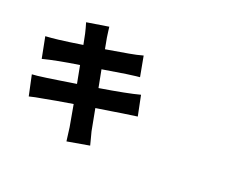

<svg xmlns="http://www.w3.org/2000/svg" viewBox="-134 -1080 1767 1406"><g transform="rotate(20 750.0 -377.0)"><path d="M577.1 -376Q793 -411.1 886.7 -436.5L918.9 -278.3Q908.2 -277.3 804.7 -261.7Q791 -259.8 721.7 -248.5Q652.3 -237.3 605.5 -230.5Q629.9 -98.6 637.7 -60.5Q641.6 -43.9 651.4 -8.3Q661.1 27.3 664.1 41L490.2 71.3Q477.5 -27.3 476.6 -34.2Q474.6 -43.9 446.3 -204.1Q315.4 -182.6 223.6 -165Q159.2 -154.3 118.2 -143.6L84 -303.7Q115.2 -304.7 196.3 -316.4Q209 -318.4 287.1 -330.1Q365.2 -341.8 418.9 -350.6L392.6 -488.3Q218.8 -461.9 113.3 -434.6L81.1 -599.6Q129.9 -602.5 178.7 -608.4Q252.9 -617.2 365.2 -634.8L348.6 -717.8Q339.8 -755.9 327.1 -797.9L498 -825.2Q499 -820.3 502.4 -789.1Q505.9 -757.8 508.8 -743.2Q509.8 -735.4 515.6 -707Q521.5 -678.7 524.4 -659.2Q586.9 -668.9 701.2 -689.5Q757.8 -699.2 806.6 -712.9L835.9 -554.7Q824.2 -553.7 806.2 -551.8Q788.1 -549.8 765.6 -546.4Q743.2 -543 732.4 -542L550.8 -512.7Z"/></g></svg>

Font: Bpmf Zihi Sans Heavy
Style: Heavy
Weight: 900
Foundry: But Ko
Version: Version 1.320